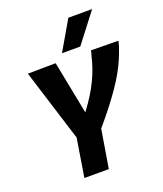

<svg xmlns="http://www.w3.org/2000/svg" viewBox="-166 -1038 971 1145"><g transform="rotate(-20 320.0 -465.5)"><path d="M169 0 208 -243 65 -700 242 -702 308 -366Q342 -411 366 -450Q390 -489 407 -524.5Q424 -560 436.5 -595.5Q449 -631 458 -670Q461 -678 463 -686Q465 -694 466 -702L640 -700Q638 -692 635.5 -683.5Q633 -675 631 -666Q618 -628 602.5 -591.5Q587 -555 565.5 -517Q544 -479 515.5 -437.5Q487 -396 450 -348Q413 -300 364 -243L324 0ZM298 -745 406 -931H557L414 -745Z"/></g></svg>

Font: Georama ExtraCondensed Thin
Style: Bold Italic
Weight: 700
Italic angle: -9°
Version: Version 1.001